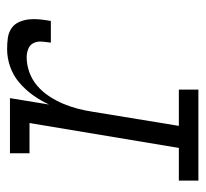

<svg xmlns="http://www.w3.org/2000/svg" viewBox="-39 -539 578 540"><g transform="rotate(-90 250.0 -269.0)"><path d="M12 0V-55H104L174 -475H89V-530H244L226 -420Q237 -444 252.5 -465.5Q268 -487 288 -504Q308 -521 332.5 -529.5Q357 -538 382 -538Q398 -538 413 -536Q428 -534 440 -526Q452 -518 458 -504.5Q464 -491 465.5 -476.5Q467 -462 465.5 -446.5Q464 -431 461 -415H400Q402 -428 403 -440.5Q404 -453 399 -463.5Q394 -474 382.5 -478.5Q371 -483 359 -483Q338 -483 317 -475.5Q296 -468 279 -453.5Q262 -439 249.5 -420Q237 -401 228.5 -381Q220 -361 214.5 -340Q209 -319 206 -299L166 -55H268V0Z"/></g></svg>

Font: Iosevka Curly Slab LtObl
Style: Regular
Weight: 300
Italic angle: -9°
Monospace: yes
Designer: Belleve Invis
Foundry: Belleve Invis
Version: Version 11.0.0; ttfautohint (v1.8.3)